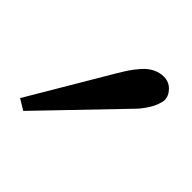

<svg xmlns="http://www.w3.org/2000/svg" viewBox="-84 -163 357 357"><g transform="rotate(45 94.5 16.0)"><path d="M158.2 -99.1Q171.4 -99.1 180.7 -89.6Q189.9 -80.1 189.9 -68.8Q189.9 -65.9 189 -64Q185.5 -45.9 166 -22.9L18.1 130.9L-2.9 118.2L91.8 -42Q99.1 -54.2 104 -61.5Q108.9 -68.8 117.7 -78.9Q126.5 -88.9 136.7 -94Q147 -99.1 158.2 -99.1Z"/></g></svg>

Font: Common Serif News
Style: Italic
Weight: 450
Italic angle: -12°
Designer: Philipp H. Poll, Khaled Hosny
Foundry: Stefan Peev, Context Ltd.
Version: Version 1.026